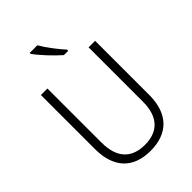

<svg xmlns="http://www.w3.org/2000/svg" viewBox="-273 -1062 1187 1187"><g transform="rotate(-45 321.0 -468.5)"><path d="M286 -947H219V-939C249 -896 314 -827 359 -788H397V-798C361 -837 312 -901 286 -947ZM558 -240V-714H501V-238C501 -107 436 -41 322 -41C205 -41 141 -107 141 -242V-714H84V-242C84 -78 168 10 320 10C469 10 558 -75 558 -240Z"/></g></svg>

Font: Noto Sans Ethiopic SemiCondensed Light
Style: Regular
Weight: 300
Width: 4
Designer: Monotype Design Team
Foundry: Monotype Imaging Inc.
Version: Version 2.102